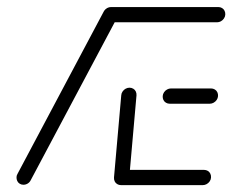

<svg xmlns="http://www.w3.org/2000/svg" viewBox="-20 -539 676 559"><path d="M48.1 -1.1Q42.2 -1.1 37.4 -4.1Q32.6 -7 30.2 -12.2Q27.8 -17.4 28.1 -23.3Q28.1 -28.1 31.1 -33L281.5 -504.4Q284.4 -510.4 290.2 -513.9Q295.9 -517.4 302.6 -517.4Q308.5 -517.4 313.5 -514.4Q318.5 -511.5 320.9 -506.3Q323.3 -501.1 323 -495.2Q322.6 -490.4 320 -485.6L69.3 -14.1Q66.3 -8.1 60.6 -4.6Q54.8 -1.1 48.1 -1.1ZM594.4 -22.2Q594.1 -16.3 590.6 -11.1Q587 -5.9 581.7 -3Q576.3 0 570.4 0H332.2Q326.3 0 321.3 -3Q316.3 -5.9 313.9 -11.1Q311.5 -16.3 311.9 -22.2Q312.2 -28.1 315.7 -33.3Q319.3 -38.5 324.6 -41.5Q330 -44.4 335.9 -44.4H574.1Q580 -44.4 585 -41.5Q590 -38.5 592.4 -33.3Q594.8 -28.1 594.4 -22.2ZM311.9 -22.2 333 -261.5Q333.3 -267.4 336.9 -272.6Q340.4 -277.8 345.7 -280.7Q351.1 -283.7 357 -283.7Q363 -283.7 368 -280.7Q373 -277.8 375.4 -272.6Q377.8 -267.4 377.4 -261.5L356.3 -22.2ZM453.7 -259.3Q454.1 -265.2 457.6 -270.4Q461.1 -275.6 466.5 -278.5Q471.9 -281.5 477.8 -281.5H594.4Q600.4 -281.5 605.4 -278.5Q610.4 -275.6 612.8 -270.4Q615.2 -265.2 614.8 -259.3Q614.4 -253.3 610.9 -248.1Q607.4 -243 602 -240Q596.7 -237 590.7 -237H474.1Q468.1 -237 463.1 -240Q458.1 -243 455.7 -248.1Q453.3 -253.3 453.7 -259.3ZM279.3 -496.3Q279.6 -502.2 283.1 -507.4Q286.7 -512.6 292 -515.6Q297.4 -518.5 303.3 -518.5H615.6Q621.5 -518.5 626.5 -515.6Q631.5 -512.6 633.9 -507.4Q636.3 -502.2 635.9 -496.3Q635.6 -490.4 632 -485.2Q628.5 -480 623.1 -477Q617.8 -474.1 611.9 -474.1H299.6Q293.7 -474.1 288.7 -477Q283.7 -480 281.3 -485.2Q278.9 -490.4 279.3 -496.3Z"/></svg>

Font: 26F Galaxy Sans Oblique
Style: Regular
Weight: 400
Italic angle: -5°
Designer: C₂₉H₂₅N₃O₅
Version: Version 1.200;FEAKit 1.0